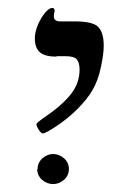

<svg xmlns="http://www.w3.org/2000/svg" viewBox="-20 -607 302 485"><path d="M124 -465 121 -464Q95 -464 82 -474Q68 -485 68 -510Q68 -526 76 -545Q84 -563 94 -575Q104 -587 112 -587Q118 -587 118 -579Q116 -571 116 -566Q116 -553 132 -553H168Q213 -553 227 -540Q242 -526 242 -492Q242 -470 235 -438Q228 -404 214 -380Q201 -357 175 -331Q152 -308 122 -288Q95 -270 88 -270Q84 -270 78 -279Q72 -288 72 -294Q74 -298 90 -309Q136 -340 159 -369Q181 -397 181 -431Q181 -450 173 -458Q166 -465 146 -465ZM74 -180H75Q75 -196 87 -207Q100 -218 114 -218Q129 -218 142 -207Q154 -196 154 -180Q154 -164 142 -153Q129 -142 114 -142Q99 -142 86 -153Q74 -164 74 -180Z"/></svg>

Font: Libra Serif Modern
Style: Italic
Weight: 400
Italic angle: -12°
Designer: Stefan Peev, Context Ltd
Foundry: Stefan Peev, Context Ltd
Version: Version 1.000